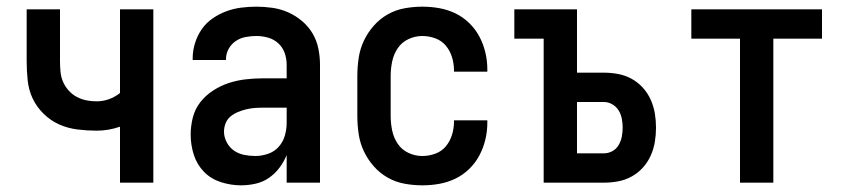

<svg xmlns="http://www.w3.org/2000/svg" viewBox="-20 -548 2540 576"><path d="M340 0V-168Q323 -162 305.5 -159Q288 -156 270 -156Q242 -156 213 -159.5Q184 -163 158 -174.5Q132 -186 111 -206.5Q90 -227 78 -252.5Q66 -278 63 -307Q60 -336 60 -364V-520H160V-364Q160 -349 161.5 -333Q163 -317 169 -303Q175 -289 185.5 -277Q196 -265 210 -257.5Q224 -250 239 -247Q254 -244 270 -244Q289 -244 307 -250.5Q325 -257 340 -269V-520H440V0Z M703 8Q673 8 643 -1.5Q613 -11 592 -32.5Q571 -54 561.5 -83.5Q552 -113 552 -144Q552 -170 558.5 -195.5Q565 -221 581 -241.5Q597 -262 619.5 -276.5Q642 -291 666.5 -299Q691 -307 717 -310Q743 -313 769 -313H840V-354Q840 -372 834 -389Q828 -406 815 -418Q802 -430 784.5 -435Q767 -440 749 -440Q733 -440 717 -437Q701 -434 687.5 -425Q674 -416 666 -401.5Q658 -387 658 -371V-368H558V-373Q558 -396 565 -418.5Q572 -441 585 -460Q598 -479 617.5 -492.5Q637 -506 658.5 -514Q680 -522 703 -525Q726 -528 749 -528Q773 -528 797.5 -524.5Q822 -521 844.5 -511Q867 -501 886 -485Q905 -469 917.5 -448Q930 -427 935 -402.5Q940 -378 940 -354V0H840V-83Q832 -63 818.5 -45Q805 -27 787 -14.5Q769 -2 747 3Q725 8 703 8ZM746 -80Q765 -80 784 -86.5Q803 -93 816 -107.5Q829 -122 834.5 -141Q840 -160 840 -180V-225H769Q756 -225 743.5 -224Q731 -223 718.5 -220Q706 -217 694 -212Q682 -207 672 -199Q662 -191 657 -178.5Q652 -166 652 -153Q652 -137 660 -121.5Q668 -106 681.5 -96.5Q695 -87 712 -83.5Q729 -80 746 -80Z M1247 8Q1220 8 1193 3Q1166 -2 1142.5 -15.5Q1119 -29 1101 -49.5Q1083 -70 1071.5 -94.5Q1060 -119 1056 -146Q1052 -173 1052 -200V-320Q1052 -347 1056 -374Q1060 -401 1071.5 -425.5Q1083 -450 1101 -470.5Q1119 -491 1142.5 -504.5Q1166 -518 1193 -523Q1220 -528 1247 -528Q1273 -528 1298 -523.5Q1323 -519 1346 -508Q1369 -497 1387.5 -479Q1406 -461 1418 -438.5Q1430 -416 1436 -391Q1442 -366 1442 -340V-333H1342V-337Q1342 -357 1336 -376.5Q1330 -396 1317.5 -411Q1305 -426 1286 -433Q1267 -440 1247 -440Q1225 -440 1205 -430.5Q1185 -421 1173 -403Q1161 -385 1156.5 -363.5Q1152 -342 1152 -320V-200Q1152 -178 1156.5 -156.5Q1161 -135 1173 -117Q1185 -99 1205 -89.5Q1225 -80 1247 -80Q1267 -80 1286 -87Q1305 -94 1317.5 -109Q1330 -124 1336 -143.5Q1342 -163 1342 -183V-187H1442V-180Q1442 -154 1436 -129Q1430 -104 1418 -81.5Q1406 -59 1387.5 -41Q1369 -23 1346 -12Q1323 -1 1298 3.5Q1273 8 1247 8Z M1611 0V-432H1523V-520H1711V-330H1792Q1813 -330 1834.5 -326Q1856 -322 1875 -311.5Q1894 -301 1908.5 -285Q1923 -269 1932 -249Q1941 -229 1944.5 -208Q1948 -187 1948 -165Q1948 -143 1944.5 -122Q1941 -101 1932 -81Q1923 -61 1908.5 -45Q1894 -29 1875 -18.5Q1856 -8 1834.5 -4Q1813 0 1792 0ZM1792 -88Q1805 -88 1817 -94.5Q1829 -101 1836 -113Q1843 -125 1845.5 -138.5Q1848 -152 1848 -165Q1848 -178 1845.5 -191.5Q1843 -205 1836 -216.5Q1829 -228 1817 -235Q1805 -242 1792 -242H1711V-88Z M2200 0V-432H2054V-520H2446V-432H2300V0Z"/></svg>

Font: Iosevka Term Curly Semibold
Style: Regular
Weight: 600
Designer: Belleve Invis
Foundry: Belleve Invis
Version: Version 32.3.0